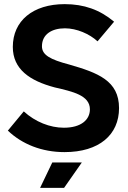

<svg xmlns="http://www.w3.org/2000/svg" viewBox="-20 -728 621 929"><path d="M292 8C460 8 556 -76 556 -205C556 -338 453 -376 314 -416C223 -440 183 -462 183 -504C183 -563 232 -591 294 -591C351 -591 413 -564 452 -528L532 -623C463 -681 386 -708 293 -708C139 -708 42 -627 42 -501C42 -393 124 -337 245 -305C331 -285 415 -267 415 -199C415 -149 373 -110 289 -110C222 -110 151 -138 95 -189L18 -96C87 -30 183 8 292 8ZM174 181H290L376 58H233Z"/></svg>

Font: Arthouse Owned
Style: Bold
Weight: 700
Designer: Jeremy Tribby
Foundry: Tribby Type
Version: Version 1.000;PS 001.000;hotconv 1.0.88;makeotf.lib2.5.64775